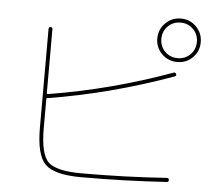

<svg xmlns="http://www.w3.org/2000/svg" viewBox="-56 -894 1113 967"><g transform="rotate(5 500.0 -410.0)"><path d="M884.3 -783.7Q858.4 -809.6 820.3 -809.6Q782.2 -809.6 756.3 -783.7Q730.5 -757.8 730.5 -719.7Q730.5 -681.6 756.3 -655.8Q782.2 -629.9 820.3 -629.9Q858.4 -629.9 884.3 -655.8Q910.2 -681.6 910.2 -719.7Q910.2 -757.8 884.3 -783.7ZM897.9 -642.1Q866.2 -610.4 820.3 -610.4Q774.4 -610.4 742.2 -642.1Q710 -673.8 710 -719.7Q710 -765.6 742.2 -797.9Q774.4 -830.1 820.3 -830.1Q866.2 -830.1 897.9 -797.9Q929.7 -765.6 929.7 -719.7Q929.7 -673.8 897.9 -642.1ZM389.6 9.8Q252.9 9.8 206.5 -36.6Q160.2 -83 160.2 -219.7V-719.7Q160.2 -729.5 169.9 -730Q179.7 -730.5 179.7 -719.7V-397.5Q179.7 -393.6 184.6 -392.6Q499 -443.4 807.6 -555.7Q815.4 -558.6 819.8 -549.8Q824.2 -541 814.5 -537.1Q499 -422.9 184.6 -372.1Q179.7 -372.1 179.7 -367.2V-219.7Q179.7 -89.8 219.7 -49.8Q259.8 -9.8 389.6 -9.8Q611.3 -9.8 819.3 -24.4Q830.1 -24.4 830.1 -14.6Q830.1 -3.9 820.3 -3.9Q610.4 9.8 389.6 9.8Z"/></g></svg>

Font: Rounded-X Mgen+ 1mn thin
Style: Regular
Weight: 100
Designer: [Source Han Sans]
Ryoko NISHIZUKA  (kana & ideographs); Paul D. Hunt (Latin, Greek & Cyrillic); Wenlong ZHANG  (bopomofo
Version: Version 1.059.20150602